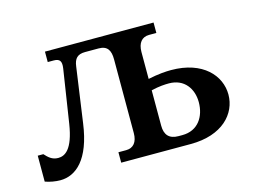

<svg xmlns="http://www.w3.org/2000/svg" viewBox="-76 -633 1013 765"><g transform="rotate(-15 430.5 -250.5)"><path d="M418 -405V-101C418 -64 401 -43 371 -43H339V0H626C757 0 822 -73 822 -152C822 -230 757 -305 626 -305C605 -305 573 -303 531 -294V-405C531 -442 548 -463 578 -463H608V-506H160V-463H185C210 -463 217 -451 213 -423L179 -203C163 -100 129 -83 102 -83C76 -83 62 -98 48 -113H25V-6C44 1 68 5 87 5C151 5 213 -45 233 -191L265 -417C269 -448 282 -463 314 -463H370C406 -463 418 -442 418 -405ZM531 -101V-247C564 -255 588 -256 604 -256C668 -256 700 -208 700 -153C700 -94 668 -43 603 -43H587C549 -43 531 -63 531 -101Z"/></g></svg>

Font: LT Superior Serif Semibold
Style: Regular
Weight: 600
Designer: Daniel Lyons
Foundry: LyonsType
Version: Version 2.120;FEAKit 1.0